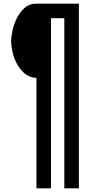

<svg xmlns="http://www.w3.org/2000/svg" viewBox="-20 -740 505 1054"><path d="M180 -312Q139 -315 112.5 -339Q86 -363 70 -395Q54 -427 47.5 -460.5Q41 -494 41 -516Q41 -535 48 -569.5Q55 -604 71 -637.5Q87 -671 114 -695.5Q141 -720 180 -720H413V294H333V-640H260V294H180Z"/></svg>

Font: Berliner Wand
Style: Regular
Weight: 400
Designer: Peter Wiegel
Foundry: Peter Wiegel
Version: Version 1.000